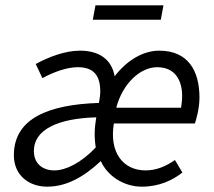

<svg xmlns="http://www.w3.org/2000/svg" viewBox="-20 -688 801 720"><path d="M157 12C229 12 294 -24 358 -84C382 -30 442 12 512 12C577 12 627 -12 664 -41L636 -88C605 -66 568 -49 526 -49C441 -49 389 -117 407 -225H711C717 -244 728 -283 728 -322C728 -422 686 -498 577 -498C516 -498 455 -461 410 -402C398 -468 349 -498 280 -498C223 -498 162 -474 114 -448L139 -395C183 -419 232 -436 272 -436C331 -436 356 -405 356 -345C356 -332 354 -320 351 -302C164 -296 32 -245 32 -106C32 -30 89 12 157 12ZM184 -49C140 -49 107 -74 107 -122C107 -201 195 -244 341 -248C334 -206 333 -176 339 -135C283 -76 226 -49 184 -49ZM416 -284C440 -376 507 -436 569 -436C639 -436 663 -384 663 -328C663 -312 661 -298 659 -284ZM328 -614H583L593 -668H338Z"/></svg>

Font: Source Sans Pro
Style: Italic
Weight: 400
Italic angle: -11°
Designer: Paul D. Hunt
Foundry: Adobe Systems Incorporated
Version: Version 3.006;hotconv 1.0.111;makeotfexe 2.5.65597